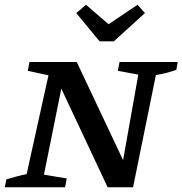

<svg xmlns="http://www.w3.org/2000/svg" viewBox="-23 -788 768 808"><path d="M480 -527H725L719 -494Q699 -487 680.5 -482Q662 -477 633 -472L537 0H430L235 -415L162 -53L258 -37L251 0H-3L4 -33Q26 -40 47 -45.5Q68 -51 89 -55L181 -471L94 -490L101 -527H300L495 -114L559 -474L473 -490ZM396 -614 298 -733 339 -768 434 -686 556 -768 587 -733 456 -614Z"/></svg>

Font: Piazzolla SC Medium
Style: Italic
Weight: 500
Italic angle: -11.3°
Designer: Juan Pablo del Peral
Foundry: Huerta Tipografica
Version: Version 1.330